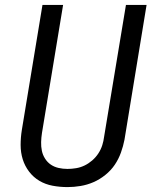

<svg xmlns="http://www.w3.org/2000/svg" viewBox="-20 -755 640 782"><path d="M255 7Q224 7 194.5 1.5Q165 -4 140.5 -18.5Q116 -33 98.5 -56Q81 -79 72.5 -106.5Q64 -134 64 -164.5Q64 -195 69 -226L153 -735H237L151 -214Q148 -195 147.5 -176.5Q147 -158 150.5 -141Q154 -124 163.5 -109Q173 -94 187 -84.5Q201 -75 218.5 -71Q236 -67 255 -67Q272 -67 290 -70Q308 -73 324.5 -81Q341 -89 355.5 -101.5Q370 -114 380.5 -130Q391 -146 396.5 -163.5Q402 -181 404 -198L493 -735H577L487 -186Q482 -160 472.5 -133.5Q463 -107 447.5 -84Q432 -61 409 -42.5Q386 -24 360.5 -13Q335 -2 308 2.5Q281 7 255 7Z"/></svg>

Font: Iosevka Extended Oblique
Style: Regular
Weight: 400
Width: 7
Italic angle: -9°
Monospace: yes
Designer: Belleve Invis
Foundry: Belleve Invis
Version: Version 32.0.1; ttfautohint (v1.8.4)